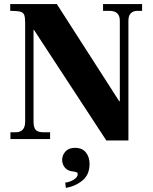

<svg xmlns="http://www.w3.org/2000/svg" viewBox="-20 -680 746 939"><path d="M500 7 146 -534H144V-85Q144 -57 154.5 -45Q165 -33 194 -33H225V0H31V-33H56Q103 -33 103 -85V-570Q103 -595 98.5 -607Q94 -619 78.5 -623Q63 -627 30 -627V-660H258L563 -185H566V-579Q566 -627 515 -627H484V-660H675V-627H654Q608 -627 608 -579V7ZM302 239 299 213Q320 211 340 199Q360 187 360 172Q360 165 356 163Q352 161 340 159Q312 157 298 140.5Q284 124 284 102Q284 79 300 61Q316 43 347 43Q382 43 400 65.5Q418 88 418 122Q418 174 383.5 202.5Q349 231 302 239Z"/></svg>

Font: Frank Ruhl Libre ExtraBold
Style: Regular
Weight: 800
Designer: Yanek Iontef
Foundry: Fontef
Version: Version 6.003;gftools[0.9.30]